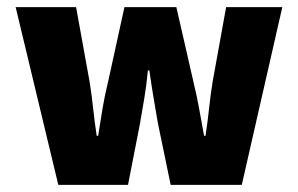

<svg xmlns="http://www.w3.org/2000/svg" viewBox="-20 -520 838 540"><path d="M144 0 24 -500H194L232 -290Q238 -253 242 -215Q246 -177 252 -138H256Q262 -177 268.5 -215.5Q275 -254 284 -290L330 -500H476L524 -290Q533 -253 540 -215Q547 -177 554 -138H558Q564 -177 568 -215Q572 -253 578 -290L616 -500H774L660 0H460L424 -174Q418 -209 412 -244.5Q406 -280 400 -322H396Q392 -280 386 -244.5Q380 -209 374 -174L340 0Z"/></svg>

Font: Source Sans 3 Black
Style: Regular
Weight: 900
Designer: Paul D. Hunt
Foundry: Adobe
Version: Version 3.046;hotconv 1.0.118;makeotfexe 2.5.65603